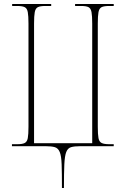

<svg xmlns="http://www.w3.org/2000/svg" viewBox="-20 -734 632 964"><path d="M291 210Q291 134 289.5 91.5Q288 49 280 29.5Q272 10 255.5 5Q239 0 209 0H40V-10H68Q92 -10 104 -16Q116 -22 119.5 -40.5Q123 -59 123 -98V-616Q123 -654 119.5 -673Q116 -692 104 -698Q92 -704 67 -704H41V-714H237V-704H207Q182 -704 170 -698Q158 -692 154.5 -673Q151 -654 151 -616V-15H443V-616Q443 -654 439.5 -673Q436 -692 424.5 -698Q413 -704 388 -704H357V-714H551V-704H528Q502 -704 490 -698Q478 -692 474.5 -673Q471 -654 471 -616V-98Q471 -59 474.5 -40.5Q478 -22 490.5 -16Q503 -10 528 -10H551V0H383Q353 0 336.5 5Q320 10 312.5 29.5Q305 49 303 91.5Q301 134 301 210Z"/></svg>

Font: Noto Serif Display Condensed Thin
Style: Regular
Weight: 100
Width: 3
Designer: Monotype Design Team
Foundry: Monotype Imaging Inc.
Version: Version 2.009